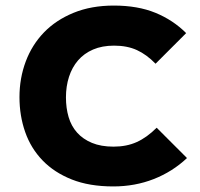

<svg xmlns="http://www.w3.org/2000/svg" viewBox="-20 -660 719 690"><path d="M652 -92Q600 -43 532.5 -16.5Q465 10 387 10Q301 10 238 -15Q175 -40 133 -83.5Q91 -127 70.5 -185.5Q50 -244 50 -311Q50 -379 72.5 -439Q95 -499 138 -543.5Q181 -588 244.5 -614Q308 -640 389 -640Q475 -640 538.5 -614Q602 -588 649 -541L539 -431Q507 -464 472 -480Q437 -496 390 -496Q347 -496 314.5 -482Q282 -468 260.5 -443Q239 -418 228 -384Q217 -350 217 -310Q217 -272 226.5 -239.5Q236 -207 257 -183.5Q278 -160 310.5 -146.5Q343 -133 388 -133Q435 -133 471.5 -149.5Q508 -166 543 -201Z"/></svg>

Font: TypoPRO Sinkin Sans
Style: 700 Bold
Weight: 700
Designer: Keith Bates
Foundry: K-Type
Version: Sinkin Sans (version 1.0)  by Keith Bates   •   © 2014   www